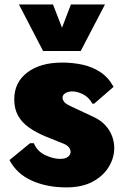

<svg xmlns="http://www.w3.org/2000/svg" viewBox="-20 -812 544 842"><path d="M271 9.8Q185.5 9.8 119.6 -19.8Q53.7 -49.3 21.5 -109.9L111.8 -184.1H128.4Q143.1 -148.4 178.2 -131.8Q213.4 -115.2 243.2 -115.2Q267.1 -115.2 278.3 -124.5Q289.6 -133.8 289.6 -146Q289.6 -152.8 286.4 -159.4Q283.2 -166 276.6 -171.6Q270 -177.2 260.3 -181.2L185.1 -211.4Q139.6 -230 107.9 -252.2Q76.2 -274.4 59.3 -304.7Q42.5 -335 42.5 -376.5Q42.5 -450.7 99.6 -494.1Q156.7 -537.6 252.9 -537.6Q297.9 -537.6 340.8 -528.6Q383.8 -519.5 419.4 -496.3Q455.1 -473.1 478 -431.2L393.1 -357.4H385.3Q369.1 -386.2 344 -398.7Q318.8 -411.1 296.9 -411.1Q285.2 -411.1 275.4 -407.7Q265.6 -404.3 260 -398.2Q254.4 -392.1 254.4 -382.8Q254.4 -375.5 260.7 -366.2Q267.1 -356.9 289.1 -346.7L391.1 -298.8Q421.4 -284.7 441.4 -263.2Q461.4 -241.7 471.2 -215.8Q481 -189.9 481 -162.6Q481 -120.1 457.3 -80.6Q433.6 -41 387 -15.6Q340.3 9.8 271 9.8ZM168.9 -588.4 63 -792.5H212.4L252 -690.4L291 -792.5H440.4L334 -588.4Z"/></svg>

Font: Comme Black
Style: Regular
Weight: 900
Version: Version 1.000;gftools[0.9.27]